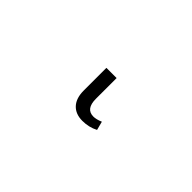

<svg xmlns="http://www.w3.org/2000/svg" viewBox="-9 -87 479 479"><g transform="rotate(45 231.0 153.0)"><path d="M199 85H235V158Q235 194 262 194Q272 194 286 188L292 211Q273 221 250 221Q226 221 212.5 206.5Q199 192 199 165Z"/></g></svg>

Font: Cantarell Light
Style: Regular
Weight: 300
Designer: Dave Crossland, Nikolaus Waxweiler, Florian Fecher, Jacques Le Bailly, Eben Sorkin, Alexei Vanyashin, Alexios Zavras, Em
Version: Version 0.303